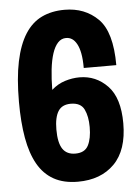

<svg xmlns="http://www.w3.org/2000/svg" viewBox="-52 -736 559 786"><g transform="rotate(-5 228.0 -343.0)"><path d="M167 -210.4Q167 -235.6 171.1 -254.6Q175.2 -273.6 183.3 -286.1Q191.4 -298.6 204.3 -304.6Q217.2 -310.6 234.6 -310.6Q275.8 -310.6 289.8 -281.7Q303.8 -252.8 303.8 -209Q303.8 -161.8 289.4 -133.7Q275 -105.6 236.2 -105.6Q200.8 -105.6 183.9 -130.7Q167 -155.8 167 -210.4ZM24.2 -336.2Q24.2 -252.8 35.6 -188.3Q47 -123.8 71.9 -79.7Q96.8 -35.6 137.5 -12.8Q178.2 10 236.8 10Q331 10 386.6 -46Q442.2 -102 442.2 -212.2Q442.2 -316.6 394.8 -365.9Q347.4 -415.2 279.6 -415.2Q250.4 -415.2 220.1 -405.8Q189.8 -396.4 164.4 -373.8Q164.8 -419.6 169.1 -457.5Q173.4 -495.4 182.4 -522.8Q191.4 -550.2 205.4 -565.3Q219.4 -580.4 239 -580.4Q252.4 -580.4 263.3 -573.5Q274.2 -566.6 282.8 -551.1Q291.4 -535.6 296 -511.4Q300.6 -487.2 300.6 -451.8H434.4Q434.4 -588.4 380.3 -642.2Q326.2 -696 242.6 -696Q189.6 -696 148.8 -676.4Q108 -656.8 80.4 -613.6Q52.8 -570.4 38.5 -502.1Q24.2 -433.8 24.2 -336.2Z"/></g></svg>

Font: Secuela Light
Style: Regular
Weight: 300
Designer: Fernando Haro
Foundry: deFharo
Version: Version 1.708